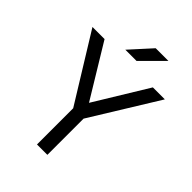

<svg xmlns="http://www.w3.org/2000/svg" viewBox="-247 -984 1099 1099"><g transform="rotate(45 302.0 -435.0)"><path d="M260 0V-293L9 -700H107L302 -379L498 -700H595L344 -293V0ZM234 -741 351 -870H454L325 -741Z"/></g></svg>

Font: Figtree Light
Style: Regular
Weight: 400
Version: Version 2.002